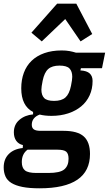

<svg xmlns="http://www.w3.org/2000/svg" viewBox="-44 -807 589 1039"><path d="M443 26Q443 212 170 212Q114 212 77 204.5Q40 197 17.5 183Q-5 169 -14.5 147.5Q-24 126 -24 99Q-24 54 3.5 26.5Q31 -1 79 -6L80 -22Q57 -27 44 -45Q31 -63 31 -91Q31 -133 61 -158.5Q91 -184 135 -188V-201Q71 -234 71 -329Q71 -375 85 -413Q99 -451 127 -478Q155 -505 196 -519.5Q237 -534 290 -534Q314 -534 332.5 -530.5Q351 -527 367 -522H525L508 -438H394L391 -426Q426 -424 441.5 -409.5Q457 -395 457 -369Q457 -326 441 -291Q425 -256 395.5 -231.5Q366 -207 325 -193.5Q284 -180 235 -180Q198 -180 171 -187Q151 -180 139.5 -166Q128 -152 128 -132Q128 -115 139 -107Q150 -99 176 -99H300Q376 -99 409.5 -68.5Q443 -38 443 26ZM249 -261Q289 -261 310 -279.5Q331 -298 340 -342Q347 -376 347 -391Q347 -421 332 -436.5Q317 -452 278 -452Q238 -452 217 -433.5Q196 -415 187 -371Q180 -337 180 -322Q180 -292 195 -276.5Q210 -261 249 -261ZM327 52Q327 25 314.5 14Q302 3 266 3H105Q74 26 74 70Q74 101 91 115Q108 129 153 129H218Q281 129 304 109.5Q327 90 327 52ZM369 -787 455 -623 392 -583 309 -704 182 -583 126 -630 265 -787Z"/></svg>

Font: IBM Plex Sans Cond SmBld
Style: Italic
Weight: 600
Width: 3
Italic angle: -11°
Designer: Mike Abbink, Paul van der Laan, Pieter van Rosmalen
Foundry: Bold Monday
Version: Version 1.3